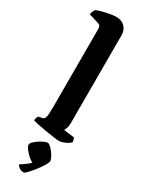

<svg xmlns="http://www.w3.org/2000/svg" viewBox="-273 -832 850 1128"><g transform="rotate(30 152.0 -268.0)"><path d="M214 0Q204 0 178.5 -3.5Q153 -7 122.5 -12Q92 -17 66.5 -22.5Q41 -28 29 -32Q29 -40 32 -49Q35 -58 38 -63L60 -67Q77 -69 82 -85Q87 -101 87 -146V-688Q87 -696 83.5 -703.5Q80 -711 70 -714L1 -735Q3 -749 7.5 -758.5Q12 -768 15 -772Q26 -777 49 -783.5Q72 -790 99 -795Q126 -800 146 -800Q181 -800 202.5 -778Q224 -756 224 -721V-127Q224 -106 219 -91.5Q214 -77 210 -71L282 -62Q284 -58 286.5 -50Q289 -42 289 -33Q283 -26 269.5 -18Q256 -10 241 -5Q226 0 214 0ZM129 264Q110 264 98 255Q86 246 81 237Q102 224 125 206.5Q148 189 161 169L162 194Q152 194 136.5 184.5Q121 175 106.5 160.5Q92 146 82 131.5Q72 117 72 107Q72 99 83 88Q94 77 109.5 66.5Q125 56 140 49Q155 42 164 42Q173 42 184 52Q195 62 206 76.5Q217 91 224 105.5Q231 120 231 129Q231 139 217.5 161Q204 183 185.5 206.5Q167 230 151 247Q135 264 129 264Z"/></g></svg>

Font: Texturina Medium 12pt
Style: Bold
Weight: 700
Version: Version 1.002